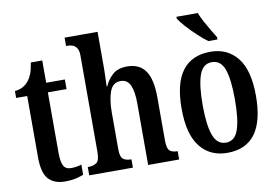

<svg xmlns="http://www.w3.org/2000/svg" viewBox="-80 -900 1501 1043"><g transform="rotate(-10 670.0 -378.0)"><path d="M199 10Q140 10 108.5 -24.5Q77 -59 77 -146V-483H16V-521Q44 -524 62.5 -535Q81 -546 93 -562Q105 -577 113.5 -598.5Q122 -620 128 -659H191V-536H294V-483H191V-151Q191 -101 202.5 -78.5Q214 -56 244 -56Q275 -56 302 -65V-9Q288 -3 262 3.5Q236 10 199 10Z M334 0V-46H340Q365 -46 382.5 -58Q400 -70 400 -117V-649Q400 -677 390.5 -691Q381 -705 367.5 -709.5Q354 -714 342 -714H332V-760H514V-555Q514 -526 512.5 -498.5Q511 -471 511 -460H515Q529 -494 558 -520.5Q587 -547 639 -547Q706 -547 739 -500.5Q772 -454 772 -352V-117Q772 -71 786 -58.5Q800 -46 828 -46H830V0H659V-340Q659 -404 643.5 -439.5Q628 -475 590 -475Q547 -475 530.5 -430Q514 -385 514 -316V-112Q514 -69 530 -57.5Q546 -46 573 -46H575V0Z M1095 10Q1000 10 945.5 -59Q891 -128 891 -269Q891 -410 943.5 -478.5Q996 -547 1098 -547Q1192 -547 1246.5 -478.5Q1301 -410 1301 -269Q1301 10 1095 10ZM1097 -46Q1146 -46 1165.5 -102.5Q1185 -159 1185 -269Q1185 -379 1165.5 -434.5Q1146 -490 1096 -490Q1047 -490 1027 -434.5Q1007 -379 1007 -269Q1007 -159 1027.5 -102.5Q1048 -46 1097 -46ZM1098 -606Q1073 -624 1042.5 -652.5Q1012 -681 986 -710Q960 -739 950 -756V-766H1068Q1076 -744 1090.5 -717Q1105 -690 1120.5 -664Q1136 -638 1148 -619V-606Z"/></g></svg>

Font: Noto Serif Bengali ExtraCondensed SemiBold
Style: Regular
Weight: 600
Width: 2
Designer: Juan Bruce, Universal Thirst, Indian Type Foundry and the Monotype Design Team.
Foundry: Monotype Imaging Inc.
Version: Version 2.003; ttfautohint (v1.8.4.7-5d5b)